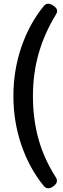

<svg xmlns="http://www.w3.org/2000/svg" viewBox="-20 -803 341 1032"><path d="M214 195Q137 100 94.5 -25Q52 -150 52 -287Q52 -424 94.5 -549Q137 -674 214 -769Q225 -783 239 -783Q253 -783 270 -770.5Q287 -758 287 -744Q287 -734 280 -724Q218 -622 187.5 -514.5Q157 -407 157 -287Q157 -164 186.5 -57Q216 50 280 150Q286 158 286 170Q286 183 270 196Q254 209 239 209Q225 209 214 195Z"/></svg>

Font: Asap-SemiBold
Style: Regular
Weight: 600
Designer: Pablo Cosgaya
Foundry: Omnibus-Type
Version: Version 2.000; ttfautohint (v1.8)